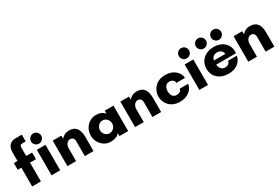

<svg xmlns="http://www.w3.org/2000/svg" viewBox="73 -1808 4183 2877"><g transform="rotate(-30 2164.0 -370.0)"><path d="M234.9 -750H346.2V-632.8H282.2Q259.8 -632.8 251.5 -619.6Q243.2 -606.4 243.2 -573.2V-440.9H346.2V-325.2H243.2V0H92.8V-325.2H29.8V-440.9H92.8V-590.8Q92.8 -668.9 132.1 -709.5Q171.4 -750 234.9 -750Z M414.6 -591.8Q414.6 -628.4 440.4 -654.3Q466.3 -680.2 502.9 -680.2Q539.1 -680.2 564.9 -654.3Q590.8 -628.4 590.8 -591.8Q590.8 -555.7 564.7 -529.8Q538.6 -503.9 502.9 -503.9Q466.3 -503.9 440.4 -529.8Q414.6 -555.7 414.6 -591.8ZM577.6 0H427.7V-440.9H577.6Z M1153.8 -250V0H1003.4V-250Q1003.4 -330.1 936.5 -330.1Q901.4 -330.1 877 -297.9Q852.5 -265.6 852.5 -220.2V0H702.6V-440.9H852.5V-387.2Q875.5 -417 910.4 -434.1Q945.3 -451.2 987.8 -451.2Q1073.2 -451.2 1113.5 -397.9Q1153.8 -344.7 1153.8 -250Z M1572.8 -142.8Q1603 -175.8 1603 -220.2Q1603 -264.6 1572.8 -297.4Q1542.5 -330.1 1498 -330.1Q1453.6 -330.1 1423.3 -297.4Q1393.1 -264.6 1393.1 -220.2Q1393.1 -175.8 1423.3 -142.8Q1453.6 -109.9 1498 -109.9Q1542.5 -109.9 1572.8 -142.8ZM1753.4 -439.9V0H1603V-53.2Q1582 -21.5 1540.3 -5.9Q1498.5 9.8 1452.1 9.8Q1391.1 9.8 1340.6 -22.2Q1290 -54.2 1261.7 -106.9Q1233.4 -159.7 1233.4 -220.2Q1233.4 -280.8 1261.7 -333.7Q1290 -386.7 1340.6 -418.9Q1391.1 -451.2 1452.1 -451.2Q1550.8 -451.2 1603 -387.2V-439.9Z M2324.2 -250V0H2173.8V-250Q2173.8 -330.1 2106.9 -330.1Q2071.8 -330.1 2047.4 -297.9Q2022.9 -265.6 2022.9 -220.2V0H1873V-440.9H2022.9V-387.2Q2045.9 -417 2080.8 -434.1Q2115.7 -451.2 2158.2 -451.2Q2243.7 -451.2 2283.9 -397.9Q2324.2 -344.7 2324.2 -250Z M2653.8 -334Q2629.4 -334 2611.1 -323.2Q2592.8 -312.5 2583 -294.9Q2573.2 -277.3 2568.4 -258.3Q2563.5 -239.3 2563.5 -219.2Q2563.5 -203.1 2566.2 -187.7Q2568.8 -172.4 2575.4 -156.7Q2582 -141.1 2591.8 -129.6Q2601.6 -118.2 2617.7 -111.1Q2633.8 -104 2653.8 -104Q2689.5 -104 2713.4 -119.4Q2737.3 -134.8 2740.7 -164.1H2886.7Q2875 -88.4 2810.5 -39.3Q2746.1 9.8 2648.4 9.8Q2592.8 9.8 2546.1 -8.5Q2499.5 -26.9 2468.5 -58.1Q2437.5 -89.4 2420.7 -131.1Q2403.8 -172.9 2403.8 -220.2Q2403.8 -267.1 2421.6 -309.3Q2439.5 -351.6 2470.9 -383.1Q2502.4 -414.6 2548.6 -432.9Q2594.7 -451.2 2648.4 -451.2Q2752.4 -451.2 2818.4 -397.2Q2884.3 -343.3 2889.6 -264.2H2740.7Q2739.3 -296.4 2715.8 -315.2Q2692.4 -334 2653.8 -334Z M2972.2 -591.8Q2972.2 -628.4 2998 -654.3Q3023.9 -680.2 3060.5 -680.2Q3096.7 -680.2 3122.6 -654.3Q3148.4 -628.4 3148.4 -591.8Q3148.4 -555.7 3122.3 -529.8Q3096.2 -503.9 3060.5 -503.9Q3023.9 -503.9 2998 -529.8Q2972.2 -555.7 2972.2 -591.8ZM3135.3 0H2985.4V-440.9H3135.3Z M3528.3 -591.8Q3528.3 -628.4 3554 -654.3Q3579.6 -680.2 3616.2 -680.2Q3652.3 -680.2 3678.2 -654.3Q3704.1 -628.4 3704.1 -591.8Q3704.1 -555.7 3678.2 -529.8Q3652.3 -503.9 3616.2 -503.9Q3579.6 -503.9 3554 -529.8Q3528.3 -555.7 3528.3 -591.8ZM3266.1 -591.8Q3266.1 -628.4 3291.7 -654.3Q3317.4 -680.2 3354 -680.2Q3390.1 -680.2 3416.3 -654.3Q3442.4 -628.4 3442.4 -591.8Q3442.4 -556.2 3416.3 -530Q3390.1 -503.9 3354 -503.9Q3317.4 -503.9 3291.7 -529.8Q3266.1 -555.7 3266.1 -591.8ZM3396 -272.9H3593.3Q3592.8 -276.4 3591.8 -281.7Q3590.8 -287.1 3584.7 -301.3Q3578.6 -315.4 3569.1 -326.4Q3559.6 -337.4 3540 -346.2Q3520.5 -355 3495.1 -355Q3468.8 -355 3448.7 -346.4Q3428.7 -337.9 3419.2 -325.9Q3409.7 -314 3403.8 -302Q3397.9 -290 3397 -281.2ZM3737.3 -230Q3737.3 -225.6 3736.8 -216.1Q3736.3 -206.5 3736.3 -202.1H3394Q3394 -161.6 3420.7 -129.4Q3447.3 -97.2 3489.3 -97.2Q3527.3 -97.2 3551.3 -117.7Q3575.2 -138.2 3576.2 -164.1H3729Q3710 -79.1 3646.5 -34.7Q3583 9.8 3492.2 9.8Q3377.4 9.8 3306.4 -53Q3235.4 -115.7 3235.4 -220.2Q3235.4 -322.8 3307.9 -387Q3380.4 -451.2 3492.2 -451.2Q3560.1 -451.2 3615 -425.8Q3669.9 -400.4 3703.6 -349.4Q3737.3 -298.3 3737.3 -230Z M4283.2 -250V0H4132.8V-250Q4132.8 -330.1 4065.9 -330.1Q4030.8 -330.1 4006.3 -297.9Q3981.9 -265.6 3981.9 -220.2V0H3832V-440.9H3981.9V-387.2Q4004.9 -417 4039.8 -434.1Q4074.7 -451.2 4117.2 -451.2Q4202.6 -451.2 4242.9 -397.9Q4283.2 -344.7 4283.2 -250Z"/></g></svg>

Font: Glacial Indifference
Style: Bold
Weight: 700
Version: Version 1.001